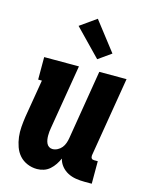

<svg xmlns="http://www.w3.org/2000/svg" viewBox="-118 -855 736 939"><g transform="rotate(15 250.0 -385.5)"><path d="M161 8Q135 8 111.5 -2Q88 -12 72 -30Q56 -48 47.5 -72Q39 -96 36 -121Q33 -146 35 -172Q37 -198 41 -225L73 -416H54V-530H230L176 -206Q174 -196 173 -185.5Q172 -175 172 -164.5Q172 -154 173.5 -144.5Q175 -135 179 -126Q183 -117 191 -111.5Q199 -106 209 -106Q222 -106 234.5 -112.5Q247 -119 255.5 -129.5Q264 -140 268.5 -153Q273 -166 275 -178L333 -530H471L404 -126Q404 -122 404.5 -118Q405 -114 407.5 -111Q410 -108 413.5 -107Q417 -106 421 -106H439V8H403Q380 8 358 4.5Q336 1 317 -9Q298 -19 284.5 -35.5Q271 -52 266 -73Q259 -57 249 -42Q239 -27 225.5 -15Q212 -3 195 2.5Q178 8 161 8ZM307 -587 177 -721 259 -779 372 -633Z"/></g></svg>

Font: Iosevka Slab Heavy
Style: Italic
Weight: 900
Italic angle: -9°
Monospace: yes
Designer: Belleve Invis
Foundry: Belleve Invis
Version: Version 11.1.0; ttfautohint (v1.8.3)